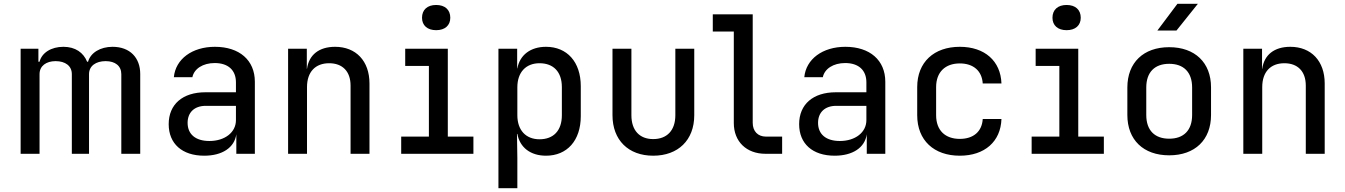

<svg xmlns="http://www.w3.org/2000/svg" viewBox="-20 -805 7040 1005"><path d="M569 -560C505 -560 454 -529 441 -482H436C417 -529 375 -560 312 -560C248 -560 199 -529 187 -482H181V-550H88V0H187V-417C187 -460 222 -485 271 -485C322 -485 356 -460 356 -417V0H446V-417C446 -460 482 -485 533 -485C583 -485 615 -460 615 -417V0H714V-418C714 -502 661 -560 569 -560Z M1105 -560C986 -560 899 -496 890 -401H987C996 -445 1042 -475 1104 -475C1174 -475 1215 -438 1215 -374V-322H1055C936 -322 863 -259 863 -155C863 -53 933 10 1049 10C1143 10 1207 -32 1217 -102V0H1314V-377C1314 -490 1233 -560 1105 -560ZM1076 -67C1004 -67 962 -102 962 -162C962 -217 998 -251 1057 -251H1215V-176C1215 -112 1157 -67 1076 -67Z M1734 -560C1650 -560 1597 -518 1587 -445H1586V-550H1488V0H1587V-349C1587 -429 1631 -474 1703 -474C1772 -474 1815 -432 1815 -357V0H1914V-368C1914 -486 1843 -560 1734 -560Z M2263 -647C2309 -647 2337 -672 2337 -712C2337 -754 2309 -779 2263 -779C2217 -779 2189 -754 2189 -712C2189 -672 2217 -647 2263 -647ZM2458 0V-90H2324V-550H2101V-460H2225V-90H2080V0Z M2838 -560C2758 -560 2701 -518 2688 -447H2687V-550H2589V180H2688V22L2686 -104H2688C2701 -33 2757 10 2838 10C2948 10 3020 -69 3020 -197V-354C3020 -481 2948 -560 2838 -560ZM2921 -202C2921 -121 2877 -76 2804 -76C2733 -76 2688 -123 2688 -202V-348C2688 -427 2733 -474 2804 -474C2877 -474 2921 -429 2921 -349Z M3399 10C3529 10 3614 -71 3614 -202V-550H3515V-202C3515 -122 3471 -77 3399 -77C3328 -77 3285 -122 3285 -202V-550H3186V-202C3186 -72 3269 10 3399 10Z M4074 0V-90H3989C3947 -90 3920 -118 3920 -162V-730H3711V-640H3821V-161C3821 -64 3887 0 3987 0Z M4405 -560C4286 -560 4199 -496 4190 -401H4287C4296 -445 4342 -475 4404 -475C4474 -475 4515 -438 4515 -374V-322H4355C4236 -322 4163 -259 4163 -155C4163 -53 4233 10 4349 10C4443 10 4507 -32 4517 -102V0H4614V-377C4614 -490 4533 -560 4405 -560ZM4376 -67C4304 -67 4262 -102 4262 -162C4262 -217 4298 -251 4357 -251H4515V-176C4515 -112 4457 -67 4376 -67Z M5004 10C5134 10 5218 -64 5222 -182H5124C5120 -116 5075 -78 5004 -78C4928 -78 4880 -122 4880 -202V-349C4880 -428 4928 -473 5004 -473C5075 -473 5120 -434 5124 -368H5222C5218 -486 5134 -560 5004 -560C4869 -560 4781 -480 4781 -349V-202C4781 -70 4869 10 5004 10Z M5563 -647C5609 -647 5637 -672 5637 -712C5637 -754 5609 -779 5563 -779C5517 -779 5489 -754 5489 -712C5489 -672 5517 -647 5563 -647ZM5758 0V-90H5624V-550H5401V-460H5525V-90H5380V0Z M6138 -645 6250 -785H6143L6038 -645ZM6100 8C6235 8 6319 -73 6319 -203V-348C6319 -477 6235 -558 6100 -558C5965 -558 5881 -477 5881 -347V-203C5881 -73 5965 8 6100 8ZM6100 -79C6025 -79 5980 -122 5980 -203V-347C5980 -428 6025 -471 6100 -471C6175 -471 6220 -428 6220 -347V-203C6220 -122 6175 -79 6100 -79Z M6734 -560C6650 -560 6597 -518 6587 -445H6586V-550H6488V0H6587V-349C6587 -429 6631 -474 6703 -474C6772 -474 6815 -432 6815 -357V0H6914V-368C6914 -486 6843 -560 6734 -560Z"/></svg>

Font: Tekne LDO Medium
Style: Regular
Weight: 500
Monospace: yes
Designer: Alessio Laiso, Mario Rullo, Paolo Rosset
Foundry: Alessio Laiso
Version: Version 1.000;hotconv 1.0.109;makeotfexe 2.5.65596